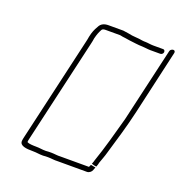

<svg xmlns="http://www.w3.org/2000/svg" viewBox="-115 -732 775 820"><g transform="rotate(20 272.5 -322.0)"><path d="M537 -628C531 -628 523 -623 522 -617L444 -279C424 -206 405 -135 382 -69C381 -64 379 -59 376 -52C381 -50 391 -47 398 -47C401 -54 403 -61 404 -67C409 -82 417 -101 422 -120C441 -184 462 -253 478 -323L545 -617C546 -623 543 -628 537 -628ZM197 -37C190 -37 181 -37 172 -36C153 -36 146 -39 126 -39C112 -39 95 -40 87 -44L86 -46C86 -50 87 -54 88 -59L197 -532C199 -541 201 -549 202 -558C207 -578 211 -588 219 -603C222 -608 230 -609 236 -609H302C311 -607 317 -606 327 -605C335 -604 334 -604 346 -602C366 -600 388 -596 407 -596C416 -596 433 -593 444 -593H490C496 -593 502 -598 503 -604C504 -610 501 -616 495 -616H449C437 -616 423 -619 413 -619C409 -619 404 -619 398 -620C380 -624 353 -623 335 -628L308 -632H241C222 -632 207 -626 199 -609C189 -592 184 -580 179 -557C178 -549 176 -541 174 -532L65 -59C64 -53 62 -47 62 -42C60 -18 92 -16 121 -16C140 -16 148 -13 168 -13C176 -14 184 -14 191 -14C205 -14 220 -11 234 -12H368C378 -12 388 -20 391 -29C391 -31 393 -35 396 -42L374 -46L369 -35H239C226 -34 211 -37 197 -37Z"/></g></svg>

Font: Electronic
Style: ExLtIt
Weight: 200
Version: Version 1.011